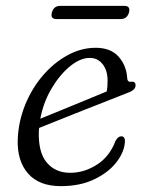

<svg xmlns="http://www.w3.org/2000/svg" viewBox="-20 -626 504 655"><path d="M406 -140Q403 -105 375.8 -70.8Q348.5 -36.5 300.5 -13.8Q252.5 9 187.5 9Q113.5 9 75.8 -34Q38 -77 40.5 -151Q43 -211.5 65.5 -267.5Q88 -323.5 125.5 -367.5Q163 -411.5 209.8 -437.2Q256.5 -463 306.5 -463Q357.5 -463 384.5 -432.8Q411.5 -402.5 414 -359Q415 -345.5 427 -347Q442.5 -349.5 442.5 -334.5Q442.5 -319 416 -309.5Q388.5 -298.5 347.5 -282.5Q306.5 -266.5 261.8 -248.8Q217 -231 177.5 -215.2Q138 -199.5 113.5 -189.5Q113 -184.5 112.5 -179Q110 -106.5 139.5 -71.5Q169 -36.5 219.5 -36.5Q267.5 -36.5 311 -64.5Q354.5 -92.5 374 -145.5Q383 -161 393.5 -161Q408 -161 406 -140ZM286 -428.5Q254 -428.5 219 -400Q184 -371.5 156 -324.2Q128 -277 117.5 -221Q145 -232 185.5 -248.8Q226 -265.5 268.5 -282.8Q311 -300 344 -314Q347 -328.5 347 -351.5Q347 -385.5 330.2 -407Q313.5 -428.5 286 -428.5ZM157 -583Q163 -606 185.5 -606H404Q426 -606 420 -583.5Q413.5 -561 392 -561H173Q151 -561 157 -583Z"/></svg>

Font: Fraunces 9pt Soft Light
Style: Italic
Weight: 300
Italic angle: -16°
Version: Version 1.000;[0bf87f6ff]